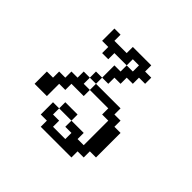

<svg xmlns="http://www.w3.org/2000/svg" viewBox="-191 -1051 1382 1382"><g transform="rotate(45 500.0 -359.5)"><path d="M375 -46.9H437.5V15.6H562.5V-46.9H500V-109.4H375ZM312.5 15.6V-109.4H375V-171.9H500V-109.4H625V-46.9H687.5V-296.9H625V-359.4H437.5V-421.9H375V-484.4H437.5V-421.9H687.5V-359.4H750V-296.9H812.5V-46.9H750V15.6H687.5V78.1H375V15.6ZM250 -671.9V-796.9H312.5V-734.4H437.5V-796.9H625V-734.4H687.5V-671.9H625V-609.4H562.5V-546.9H500V-484.4H437.5V-609.4H500V-671.9H375V-609.4H312.5V-671.9ZM125 -109.4V-234.4H187.5V-296.9H250V-359.4H312.5V-421.9H375V-359.4H437.5V-296.9H312.5V-234.4H250V-109.4ZM500 -671.9H562.5V-734.4H500Z"/></g></svg>

Font: KH Dot Dougenzaka 16
Style: Regular
Weight: 400
Designer: Original version for X68000 by Keitarou Hiraki (http://hp.vector.co.jp/authors/VA000874/) / TrueType conversion by Homem
Version: Version 1.00.20150527